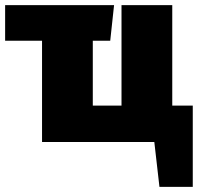

<svg xmlns="http://www.w3.org/2000/svg" viewBox="-20 -554 772 749"><path d="M652 -142V-534H454V-142H342V-395H410L425 -534H0V-395H144V0H582L602 175H732V-142Z"/></svg>

Font: Fira Sans Heavy
Style: Regular
Weight: 900
Designer: bBox Type GmbH & Carrois Corporate GbR & Edenspiekermann AG
Foundry: bBox Type GmbH & Carrois Corporate GbR & Edenspiekermann AG
Version: Version 4.300;PS 004.300;hotconv 1.0.88;makeotf.lib2.5.64775